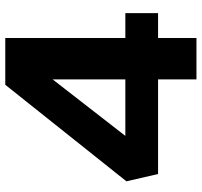

<svg xmlns="http://www.w3.org/2000/svg" viewBox="-38 -708 747 710"><g transform="rotate(-90 335.0 -353.5)"><path d="M376 -707 19 -259 46 -142H396V0H549V-142H641V-263H549V-707ZM396 -263H187L396 -532Z"/></g></svg>

Font: Geom
Style: Bold
Weight: 700
Version: Version 1.102